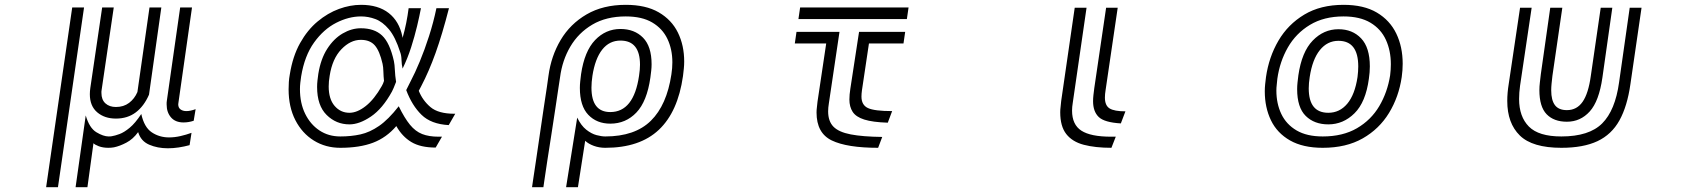

<svg xmlns="http://www.w3.org/2000/svg" viewBox="-20 -600 7040 795"><path d="M648 -569 597 -208Q576 -160 542 -134.5Q508 -109 460 -109Q413 -109 382.5 -135Q352 -161 352 -210Q352 -216 352.5 -222.5Q353 -229 354 -236L403 -569H451L401 -229Q400 -225 400 -221.5Q400 -218 400 -215Q400 -187 416.5 -172Q433 -157 460 -157Q492 -157 514.5 -174Q537 -191 549 -219L599 -569ZM782 -100Q761 -93 740 -93Q706 -93 688 -114Q670 -135 670 -167Q670 -171 670 -175.5Q670 -180 671 -184L726 -569H775L719 -176Q719 -174 718.5 -172Q718 -170 718 -168Q718 -154 727.5 -147Q737 -140 752 -140Q768 -140 790 -148ZM279 -569H328L220 175H171ZM765 1Q743 7 720 10.5Q697 14 675 14Q632 14 597.5 -1Q563 -16 552 -53Q531 -24 503.5 -9.5Q476 5 452 10Q446 11 440.5 11.5Q435 12 429 12Q406 12 389 5.5Q372 -1 367 -7L342 175H293L335 -122Q350 -70 379 -52.5Q408 -35 430 -35Q439 -35 443 -36Q456 -38 475 -45Q494 -52 517 -71Q540 -90 565 -128Q577 -73 608.5 -52Q640 -31 680 -31Q703 -31 727 -36.5Q751 -42 773 -50Z M1784 11Q1721 11 1683 -12Q1645 -35 1621 -78Q1580 -30 1524.5 -9Q1469 12 1389 12Q1328 12 1279.5 -18Q1231 -48 1203 -102.5Q1175 -157 1175 -230Q1175 -245 1176 -260.5Q1177 -276 1180 -292Q1192 -367 1222.5 -421.5Q1253 -476 1295 -511Q1337 -546 1383.5 -563Q1430 -580 1475 -580Q1546 -580 1589.5 -546Q1633 -512 1646 -449Q1646 -448 1646.5 -446.5Q1647 -445 1647 -443Q1656 -475 1662 -505Q1668 -535 1672 -566H1723Q1717 -534 1707 -492Q1697 -450 1682.5 -404.5Q1668 -359 1647 -316Q1643 -333 1642.5 -352Q1642 -371 1637 -384Q1617 -447 1590.5 -478.5Q1564 -510 1534.5 -521Q1505 -532 1475 -532Q1424 -532 1372 -505.5Q1320 -479 1280.5 -424Q1241 -369 1227 -284Q1225 -271 1223.5 -257.5Q1222 -244 1222 -231Q1222 -173 1243.5 -129Q1265 -85 1302.5 -60Q1340 -35 1389 -35Q1434 -35 1472.5 -43.5Q1511 -52 1549.5 -78.5Q1588 -105 1631 -160Q1655 -111 1677.5 -83.5Q1700 -56 1728 -45Q1756 -34 1796 -34H1810ZM1838 -82Q1765 -86 1725.5 -124.5Q1686 -163 1662 -227L1681 -265Q1698 -297 1718 -345Q1738 -393 1756.5 -450.5Q1775 -508 1787 -566H1839Q1811 -457 1783.5 -380.5Q1756 -304 1724 -243L1714 -224Q1730 -184 1762.5 -156.5Q1795 -129 1862 -129H1865ZM1620 -261Q1613 -243 1610 -236Q1607 -229 1603 -221Q1564 -150 1516 -117.5Q1468 -85 1427 -85Q1372 -85 1332.5 -124Q1293 -163 1293 -240Q1293 -253 1294.5 -266.5Q1296 -280 1298 -294Q1308 -356 1335 -398Q1362 -440 1399 -461.5Q1436 -483 1474 -483Q1530 -483 1562 -453Q1594 -423 1611 -347Q1614 -333 1615 -310Q1616 -287 1620 -261ZM1570 -265Q1568 -283 1567.5 -303Q1567 -323 1564 -336Q1552 -389 1532 -412Q1512 -435 1474 -435Q1431 -435 1393.5 -396Q1356 -357 1345 -286Q1343 -274 1342 -263.5Q1341 -253 1341 -242Q1341 -190 1365.5 -161.5Q1390 -133 1427 -133Q1459 -133 1494.5 -161Q1530 -189 1561 -244Q1564 -249 1566 -254Q1568 -259 1570 -265Z M2370 -113Q2386 -80 2407.5 -63Q2429 -46 2450 -40.5Q2471 -35 2486 -35Q2609 -35 2675 -100Q2741 -165 2760 -292Q2762 -305 2763 -317.5Q2764 -330 2764 -342Q2764 -396 2743.5 -439Q2723 -482 2680.5 -507Q2638 -532 2571 -532Q2490 -532 2432.5 -498Q2375 -464 2341.5 -407Q2308 -350 2299 -280Q2298 -273 2292.5 -237.5Q2287 -202 2279.5 -150.5Q2272 -99 2263 -42.5Q2254 14 2246.5 63.5Q2239 113 2234.5 144Q2230 175 2230 175H2183Q2183 175 2187.5 144Q2192 113 2199.5 64Q2207 15 2215 -41.5Q2223 -98 2231 -150.5Q2239 -203 2244.5 -240Q2250 -277 2251 -286Q2262 -368 2301.5 -434.5Q2341 -501 2409 -540.5Q2477 -580 2571 -580Q2654 -580 2707.5 -549Q2761 -518 2787 -465Q2813 -412 2813 -345Q2813 -331 2811.5 -316Q2810 -301 2808 -285Q2787 -137 2708 -62.5Q2629 12 2486 12Q2461 12 2439 4Q2417 -4 2403 -17L2373 175H2324ZM2507 -88Q2451 -88 2416 -124.5Q2381 -161 2381 -236Q2381 -249 2382.5 -263Q2384 -277 2386 -293Q2400 -388 2444 -434Q2488 -480 2549 -480Q2607 -480 2642.5 -444Q2678 -408 2678 -334Q2678 -321 2676.5 -307.5Q2675 -294 2673 -279Q2659 -180 2615 -134Q2571 -88 2507 -88ZM2507 -136Q2604 -136 2626 -286Q2628 -299 2629 -310.5Q2630 -322 2630 -332Q2630 -432 2549 -432Q2503 -432 2473.5 -394.5Q2444 -357 2433 -286Q2431 -273 2430 -260.5Q2429 -248 2429 -237Q2429 -136 2507 -136Z M3293 -569H3742L3735 -521H3286ZM3656 -92Q3593 -94 3558.5 -105Q3524 -116 3510.5 -137Q3497 -158 3497 -188Q3497 -198 3498 -209Q3499 -220 3501 -233L3537 -468H3728L3721 -420H3578L3549 -226Q3548 -219 3547.5 -212.5Q3547 -206 3547 -200Q3547 -165 3574 -152.5Q3601 -140 3674 -140ZM3616 12Q3487 12 3424 -18.5Q3361 -49 3361 -134Q3361 -145 3362.5 -156Q3364 -167 3365 -179L3401 -420H3271L3278 -468H3456L3412 -172Q3409 -154 3409 -139Q3409 -98 3431 -75.5Q3453 -53 3502.5 -43.5Q3552 -34 3633 -33Z M4582 12Q4515 12 4467.5 -0.5Q4420 -13 4395 -45Q4370 -77 4370 -135Q4370 -146 4371.5 -157.5Q4373 -169 4374 -182L4430 -568H4479L4422 -175Q4419 -157 4419 -142Q4419 -84 4457.5 -59Q4496 -34 4581 -34H4600ZM4621 -89Q4553 -93 4529.5 -115.5Q4506 -138 4506 -181Q4506 -193 4507.5 -206.5Q4509 -220 4511 -235L4560 -568H4608L4558 -228Q4555 -210 4555 -196Q4555 -163 4574.5 -151Q4594 -139 4640 -139Z M5784 -281Q5772 -199 5731.5 -132.5Q5691 -66 5622.5 -27Q5554 12 5457 12Q5375 12 5321.5 -18.5Q5268 -49 5242.5 -102Q5217 -155 5217 -222Q5217 -236 5218.5 -251Q5220 -266 5222 -281Q5234 -364 5273.5 -431.5Q5313 -499 5380.5 -539.5Q5448 -580 5543 -580Q5627 -580 5681 -548Q5735 -516 5761.5 -461Q5788 -406 5788 -336Q5788 -323 5787 -309Q5786 -295 5784 -281ZM5736 -288Q5739 -312 5739 -334Q5739 -390 5718.5 -435Q5698 -480 5654.5 -506Q5611 -532 5543 -532Q5462 -532 5404 -497Q5346 -462 5312.5 -403.5Q5279 -345 5269 -274Q5268 -261 5266.5 -249Q5265 -237 5265 -225Q5265 -171 5285.5 -128Q5306 -85 5348.5 -60Q5391 -35 5457 -35Q5540 -35 5598.5 -69Q5657 -103 5691 -160.5Q5725 -218 5736 -288ZM5480 -85Q5422 -85 5386.5 -120Q5351 -155 5351 -231Q5351 -244 5352.5 -258Q5354 -272 5356 -288Q5370 -385 5415.5 -432Q5461 -479 5522 -479Q5580 -479 5616 -441Q5652 -403 5652 -325Q5652 -313 5651 -300.5Q5650 -288 5648 -274Q5635 -177 5588.5 -131Q5542 -85 5480 -85ZM5480 -133Q5527 -133 5558.5 -170.5Q5590 -208 5601 -281Q5604 -305 5604 -325Q5604 -431 5522 -431Q5476 -431 5445 -392.5Q5414 -354 5403 -281Q5401 -268 5400 -256.5Q5399 -245 5399 -234Q5399 -133 5480 -133Z M6656 -568 6615 -279Q6601 -181 6562.5 -138.5Q6524 -96 6468 -96Q6414 -96 6384 -127Q6354 -158 6354 -227Q6354 -242 6356 -258.5Q6358 -275 6360 -293L6399 -568H6449L6408 -286Q6406 -269 6404.5 -254Q6403 -239 6403 -226Q6403 -185 6418.5 -164.5Q6434 -144 6468 -144Q6509 -144 6533 -178.5Q6557 -213 6567 -286L6608 -568ZM6777 -568 6731 -252Q6718 -160 6685.5 -101.5Q6653 -43 6594.5 -15.5Q6536 12 6445 12Q6325 12 6273 -39Q6221 -90 6221 -182Q6221 -215 6227 -252L6274 -568H6322L6274 -245Q6272 -231 6271 -217Q6270 -203 6270 -190Q6270 -117 6310.5 -76Q6351 -35 6445 -35Q6560 -35 6614 -89Q6668 -143 6684 -259L6728 -568Z"/></svg>

Font: Train One
Style: Regular
Weight: 400
Designer: Fontworks Inc.
Foundry: Fontworks Inc.
Version: Version 1.100